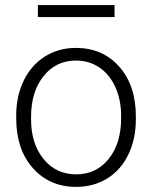

<svg xmlns="http://www.w3.org/2000/svg" viewBox="-20 -727 600 757"><path d="M43.9 -272Q43.9 -348.1 73.5 -409.2Q103 -470.2 157 -504.2Q210.9 -538.1 279.3 -538.1Q384.8 -538.1 450.2 -464.1Q515.6 -390.1 515.6 -268.1V-255.9Q515.6 -179.2 486.1 -117.9Q456.5 -56.6 402.8 -23.4Q349.1 9.8 280.3 9.8Q175.3 9.8 109.6 -64.2Q43.9 -138.2 43.9 -260.3ZM102.5 -255.9Q102.5 -161.1 151.6 -100.3Q200.7 -39.6 280.3 -39.6Q359.4 -39.6 408.4 -100.3Q457.5 -161.1 457.5 -260.7V-272Q457.5 -332.5 435.1 -382.8Q412.6 -433.1 372.1 -460.7Q331.5 -488.3 279.3 -488.3Q201.2 -488.3 151.9 -427Q102.5 -365.7 102.5 -266.6ZM431.6 -659.7H129.4V-707H431.6Z"/></svg>

Font: Roboto-Light
Style: Regular
Weight: 300
Designer: Google
Version: Version 2.137; 2017